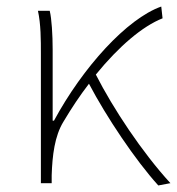

<svg xmlns="http://www.w3.org/2000/svg" viewBox="-20 -560 541 587"><path d="M501 0C414 -95 326 -228 273 -332C344 -419 416 -480 477 -504L473 -540C368 -503 233 -354 145 -191H141V-409C141 -453 138 -503 132 -527H96C105 -486 105 -438 105 -396V0H138V-24C140 -85 147 -144 174 -188C199 -230 225 -269 252 -304C305 -203 394 -70 464 7Z"/></svg>

Font: Noto Sans CJK Thin
Style: Regular
Weight: 100
Designer: Ryoko NISHIZUKA (kana & ideographs); Paul D. Hunt (Latin, Greek & Cyrillic); Wenlong ZHANG (bopomofo); Sandoll Communica
Foundry: Adobe Systems Incorporated
Version: Version 1.000;PS 1;hotconv 1.0.78;makeotf.lib2.5.61930